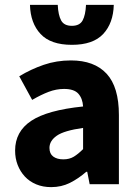

<svg xmlns="http://www.w3.org/2000/svg" viewBox="-20 -756 567 788"><path d="M190 12Q156 12 128.5 0.5Q101 -11 82 -31.5Q63 -52 52.5 -79Q42 -106 42 -138Q42 -216 108 -260Q174 -304 321 -319Q319 -352 301.5 -371.5Q284 -391 243 -391Q211 -391 179.5 -379Q148 -367 112 -346L59 -443Q107 -472 159.5 -490Q212 -508 271 -508Q367 -508 417.5 -453.5Q468 -399 468 -284V0H348L338 -51H334Q302 -23 267 -5.5Q232 12 190 12ZM240 -102Q265 -102 283 -113Q301 -124 321 -144V-231Q243 -220 213 -199Q183 -178 183 -149Q183 -125 198.5 -113.5Q214 -102 240 -102ZM275 -572Q188 -572 146.5 -616.5Q105 -661 103 -736H217Q219 -694 231 -672Q243 -650 275 -650Q307 -650 319 -672Q331 -694 333 -736H447Q445 -661 403.5 -616.5Q362 -572 275 -572Z"/></svg>

Font: hySource Sans Pro
Style: Bold
Weight: 700
Designer: Paul D. Hunt
Foundry: Adobe Systems Incorporated
Version: Version 2.021;PS 2.000;hotconv 1.0.86;makeotf.lib2.5.63406